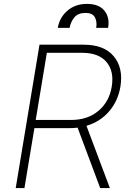

<svg xmlns="http://www.w3.org/2000/svg" viewBox="-20 -954 663 974"><path d="M59.7 0 180.4 -727.3H404.5Q508.2 -727.3 557.2 -668.3Q606.2 -609.4 590.9 -514.6Q578.5 -441.1 533.2 -388.7Q487.9 -336.3 418.7 -315.7L537.3 0H488.3L373.6 -306.5Q354.8 -304 334.9 -304H154.5L104 0ZM161.2 -345.5H340.6Q424.4 -345.5 479.2 -391.5Q534.1 -437.5 546.9 -514.6Q559.7 -593 520.1 -639.6Q480.5 -686.1 396.3 -686.1H217.7ZM273.1 -812.5Q282 -865.4 322.1 -899.9Q362.2 -934.3 421.2 -934.3Q481.5 -934.3 509.6 -899.9Q537.6 -865.4 528.4 -812.5H468Q473.4 -844.1 461.3 -866.3Q449.2 -888.5 414.1 -888.5Q375.7 -888.5 356.9 -865.4Q338.1 -842.3 333.1 -812.5Z"/></svg>

Font: Inter UI Extra Light
Style: Italic
Weight: 200
Italic angle: -9.39999°
Designer: Rasmus Andersson
Foundry: rsms
Version: 3.2;8d6f07862